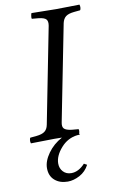

<svg xmlns="http://www.w3.org/2000/svg" viewBox="-96 -697 579 972"><g transform="rotate(-10 193.5 -211.0)"><path d="M171.9 225.1Q130.9 225.1 105 202.6Q79.1 180.2 79.1 140.1Q79.1 104 107.2 64.5Q135.3 24.9 180.7 0.5Q160.2 0 141.1 0Q111.3 0 21 2Q18.1 -4.9 19 -14.4Q20 -23.9 22.9 -26.9L54.2 -29.8Q84 -32.7 97.9 -43.5Q111.8 -54.2 116.2 -76.2L212.9 -568.8Q216.8 -591.8 207.5 -601.8Q198.2 -611.8 168.9 -615.2L134.8 -618.2Q132.8 -622.1 134.5 -633.1Q136.2 -644 138.2 -647Q226.1 -645 265.1 -645Q294.9 -645 384.8 -647Q387.7 -640.1 387 -630.6Q386.2 -621.1 382.8 -618.2L352.1 -615.2Q322.3 -612.3 308.6 -601.6Q294.9 -590.8 290 -568.8L192.9 -76.2Q188 -53.2 198 -43.2Q208 -33.2 236.8 -29.8L271 -26.9Q274.9 -20.5 270 -3.4L273.9 1Q270 1 268.6 1Q268.6 1 268.1 1.5Q266.6 2 263.9 2Q261.2 2 259.8 2Q209 7.8 174.1 47.9Q139.2 87.9 139.2 127Q139.2 151.9 155 168.9Q170.9 186 196.8 186Q233.9 186 267.1 149.9L282.2 158.2Q265.1 191.4 233.4 208.3Q201.7 225.1 171.9 225.1Z"/></g></svg>

Font: Linux Libertine
Style: Italic
Weight: 400
Italic angle: -12°
Designer: Philipp H. Poll
Foundry: Philipp H. Poll
Version: Version 5.1.6 ; ttfautohint (v0.9)